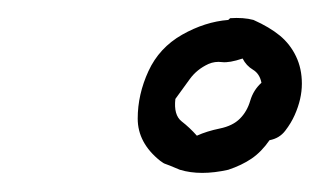

<svg xmlns="http://www.w3.org/2000/svg" viewBox="-20 -677 349 209"><path d="M230.5 -657.2Q245.1 -658.2 255.9 -655.3Q273.4 -647.5 284.7 -638.2Q295.9 -628.9 302.2 -615.7Q308.6 -602.5 308.6 -585.9Q308.6 -569.3 300.8 -551.8Q296.9 -543 290.5 -534.7Q284.2 -526.4 273.4 -524.4Q264.6 -511.7 253.9 -504.4Q243.2 -497.1 228.5 -492.2Q198.2 -485.4 175.8 -492.2Q162.1 -498 160.2 -498.5Q158.2 -499 154.3 -502Q129.9 -521.5 129.9 -547.9Q129.9 -574.2 141.6 -599.6Q153.3 -625 178.2 -639.2Q203.1 -653.3 228.5 -655.3ZM244.1 -613.3Q229.5 -608.4 221.7 -609.4Q213.9 -610.4 207 -607.4Q194.3 -601.6 186.5 -590.8Q178.7 -580.1 170.9 -569.3Q168.9 -551.8 177.7 -544.9Q186.5 -538.1 194.3 -529.3Q205.1 -534.2 219.2 -537.1Q233.4 -540 241.2 -547.9Q249 -555.7 252.4 -567.4Q255.9 -579.1 264.6 -586.9Q262.7 -596.7 255.4 -601.1Q248 -605.5 244.1 -613.3Z"/></svg>

Font: Seaweed Script
Style: Regular
Weight: 400
Designer: Squid
Foundry: Font Diner, Inc DBA Neapolitan
Version: Version 1.000